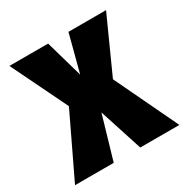

<svg xmlns="http://www.w3.org/2000/svg" viewBox="-144 -643 730 752"><g transform="rotate(-30 221.0 -266.5)"><path d="M457 0H280L217 -195L160 0H-15L119 -280L-4 -533H171L219 -365L263 -533H433L321 -285Z"/></g></svg>

Font: Fira Sans Compressed ExtraBold
Style: Regular
Weight: 800
Width: 1
Designer: bBox Type GmbH & Carrois Corporate GbR & Edenspiekermann AG
Foundry: bBox Type GmbH & Carrois Corporate GbR & Edenspiekermann AG
Version: Version 4.301